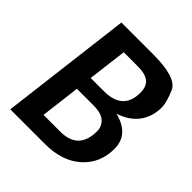

<svg xmlns="http://www.w3.org/2000/svg" viewBox="-196 -858 992 992"><g transform="rotate(45 300.0 -361.5)"><path d="M310.5 -408.2Q450.2 -408.2 450.2 -536.1Q450.2 -581.5 424.3 -602.3Q398.4 -623 344.2 -623H241.2L214.4 -408.2ZM299.3 -101.1Q432.6 -101.1 432.6 -237.3Q432.6 -271.5 407.5 -294.9Q382.3 -318.4 325.7 -318.4H203.6L176.8 -101.1ZM439 -372.1Q560.5 -341.3 560.5 -236.3Q560.5 -131.3 487.1 -65.7Q413.6 0 289.6 0H35.2L124 -723.1H356Q527.8 -723.1 554.9 -659.4Q582 -595.7 582 -561.5Q582 -493.7 546.4 -444.6Q510.7 -395.5 439 -372.1Z"/></g></svg>

Font: Lato-BoldItalic
Style: Bold Italic
Weight: 700
Italic angle: -7°
Designer: Lukasz Dziedzic
Foundry: tyPoland Lukasz Dziedzic
Version: Version 1.104; Western+Polish opensource